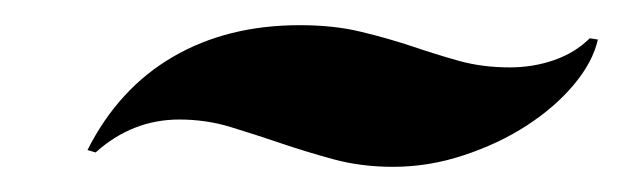

<svg xmlns="http://www.w3.org/2000/svg" viewBox="-20 -700 490 151"><path d="M450.2 -668.9Q446.3 -651.4 431.4 -633.5Q416.5 -615.7 394.3 -601.3Q372.1 -586.9 344.7 -577.9Q317.4 -568.8 289.1 -568.8Q264.2 -568.8 242.4 -574.7Q220.7 -580.6 200.7 -587.4Q180.7 -594.2 161.4 -600.1Q142.1 -606 121.1 -606Q84 -606 55.2 -580.1L48.8 -582Q73.2 -630.4 116 -655.3Q158.7 -680.2 215.8 -680.2Q242.7 -680.2 263.9 -675Q285.2 -669.9 304 -663.6Q322.8 -657.2 341.1 -652.1Q359.4 -647 380.9 -647Q399.4 -647 416 -652.8Q432.6 -658.7 443.8 -669.9Z"/></svg>

Font: Lobster
Style: Regular
Weight: 400
Designer: Pablo Impallari
Foundry: Pablo Impallari
Version: Version 1.007; ttfautohint (v1.1) -l 8 -r 50 -G 50 -x 14 -D 